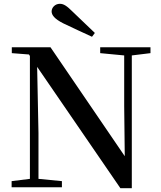

<svg xmlns="http://www.w3.org/2000/svg" viewBox="-20 -983 847 1008"><path d="M478 -810C438 -848 399 -886 362 -921C330 -953 314 -963 294 -963C269 -963 251 -943 251 -923C251 -904 266 -884 311 -861C362 -837 412 -813 463 -790ZM612 5H672V-692L770 -704V-735H506V-704L632 -692V-427L635 -163L245 -735H42V-704L132 -697L137 -689V-44L41 -32V0H305V-32L182 -44V-285L175 -632Z"/></svg>

Font: Noto Serif CJK JP SemiBold
Style: Regular
Weight: 600
Designer: Ryoko NISHIZUKA 西塚涼子 (kana & ideographs); Frank Grießhammer (Latin, Greek & Cyrillic); Wenlong ZHANG 张文龙 (bopomofo); San
Foundry: Adobe
Version: Version 2.001;hotconv 1.1.0;makeotfexe 2.6.0